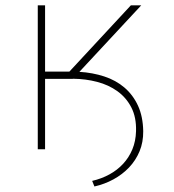

<svg xmlns="http://www.w3.org/2000/svg" viewBox="-20 -548 640 705"><path d="M271.5 -284.2Q320.3 -281.2 362.8 -267.3Q405.3 -253.4 436.8 -226.6Q468.3 -199.7 486.6 -160.2Q504.9 -120.6 505.9 -66.4Q506.3 -25.9 492.4 7.6Q478.5 41 453.9 66.9Q429.2 92.8 396.5 110.6Q363.8 128.4 326.7 136.7L318.4 116.2Q352.5 108.4 381.6 92.5Q410.6 76.7 432.1 53.5Q453.6 30.3 466.1 0.2Q478.5 -29.8 479.5 -66.4Q481 -117.2 462.2 -153.6Q443.4 -189.9 411.1 -213.1Q378.9 -236.3 336.9 -247.3Q294.9 -258.3 249.5 -258.8H247.6L247.1 -258.3H145.5V0H118.7V-528.3H145.5V-285.2H234.9L460.4 -528.3H498.5Z"/></svg>

Font: Roboto Mono Thin
Style: Regular
Weight: 250
Designer: Google
Version: Version 2.000985; 2015; ttfautohint (v1.3)